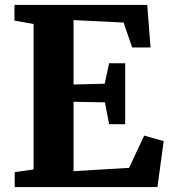

<svg xmlns="http://www.w3.org/2000/svg" viewBox="-20 -763 698 783"><path d="M117 -72V-665L39 -679V-743H580.5L594 -569.5H519L484 -671L280 -681V-418.5L407 -421.5L425 -505H490.5V-256.5H425L408 -345.5L280 -348V-65L506.5 -78.5L568 -210L647.5 -187.5L622 0H40V-61Z"/></svg>

Font: Merriweather 24pt ExtraBold
Style: Regular
Weight: 800
Version: Version 2.100